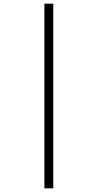

<svg xmlns="http://www.w3.org/2000/svg" viewBox="-20 -852 528 1038"><path d="M220 -832H268V166H220Z"/></svg>

Font: Noto Sans Gurmukhi SemiCondensed Light
Style: Regular
Weight: 300
Width: 4
Designer: Jelle Bosma - Monotype Design Team
Foundry: Monotype Imaging Inc.
Version: Version 2.004; ttfautohint (v1.8.4.7-5d5b)